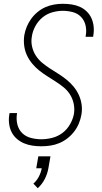

<svg xmlns="http://www.w3.org/2000/svg" viewBox="-20 -763 540 1012"><path d="M198 8Q174 8 150.5 4.5Q127 1 106 -8Q85 -17 68 -32Q51 -47 41 -67Q31 -87 28 -111Q25 -135 29 -159Q29 -161 29.5 -163Q30 -165 31 -167H70Q70 -165 69.5 -163.5Q69 -162 69 -161Q65 -132 72 -105.5Q79 -79 97.5 -61Q116 -43 143 -36Q170 -29 198 -29Q226 -29 255.5 -36.5Q285 -44 309.5 -62.5Q334 -81 349.5 -108.5Q365 -136 370 -164Q374 -192 368 -218.5Q362 -245 348 -266.5Q334 -288 314 -304Q294 -320 272 -334Q250 -348 228 -362Q206 -376 186 -392Q166 -408 149.5 -428Q133 -448 122 -471.5Q111 -495 107.5 -522Q104 -549 108 -577Q112 -600 121 -622Q130 -644 144.5 -664Q159 -684 178.5 -700Q198 -716 220 -725.5Q242 -735 265 -739Q288 -743 311 -743Q335 -743 358 -739.5Q381 -736 401 -727Q421 -718 437 -702.5Q453 -687 462 -667Q471 -647 473.5 -624Q476 -601 472 -577Q472 -575 471.5 -573Q471 -571 471 -569H431Q431 -570 431.5 -572Q432 -574 432 -575Q437 -603 431 -629Q425 -655 407.5 -673.5Q390 -692 364 -699Q338 -706 311 -706Q284 -706 255.5 -698Q227 -690 204 -671Q181 -652 166.5 -625.5Q152 -599 148 -571Q143 -544 149 -517.5Q155 -491 169 -469.5Q183 -448 203 -431.5Q223 -415 245 -401Q267 -387 289 -373Q311 -359 331 -343Q351 -327 367.5 -307Q384 -287 395 -263.5Q406 -240 410 -213Q414 -186 409 -158Q405 -135 395.5 -112Q386 -89 370.5 -69Q355 -49 335 -33.5Q315 -18 292 -8.5Q269 1 245 4.5Q221 8 198 8ZM179 229 156 205Q174 189 185 167.5Q196 146 200 124H171L182 61H246L235 124Q230 153 216 180.5Q202 208 179 229Z"/></svg>

Font: Iosevka SS04 Extralight
Style: Italic
Weight: 200
Italic angle: -9°
Monospace: yes
Designer: Belleve Invis
Foundry: Belleve Invis
Version: Version 19.0.0; ttfautohint (v1.8.4)